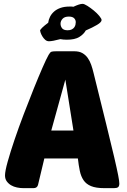

<svg xmlns="http://www.w3.org/2000/svg" viewBox="-20 -976 659 996"><path d="M341 -942Q346 -942 351 -942Q356 -942 361 -941Q376 -948 388 -952Q400 -956 408 -956Q417 -956 433.5 -945.5Q450 -935 466.5 -921.5Q483 -908 495 -893.5Q507 -879 507 -872Q507 -861 483.5 -847Q460 -833 425 -818Q414 -798 391 -784Q368 -770 327 -770Q308 -770 293 -773Q252 -762 234 -762Q223 -762 214.5 -769.5Q206 -777 200 -787Q194 -797 191 -805.5Q188 -814 188 -817Q188 -822 199.5 -833Q211 -844 230 -858Q232 -874 239.5 -889Q247 -904 260.5 -916Q274 -928 294 -935Q314 -942 341 -942ZM337 -890Q315 -890 304.5 -878.5Q294 -867 294 -853Q294 -840 302 -829.5Q310 -819 331 -819Q344 -819 352.5 -823.5Q361 -828 365.5 -834.5Q370 -841 371.5 -848Q373 -855 373 -861Q373 -873 364.5 -881.5Q356 -890 337 -890ZM366 -710Q391 -710 407.5 -700.5Q424 -691 435 -675.5Q446 -660 453 -640Q460 -620 465 -599Q505 -437 531 -332Q557 -227 572 -162.5Q587 -98 593 -67Q599 -36 599 -24Q599 -10 592.5 -5Q586 0 572 0H521Q478 0 452.5 -10.5Q427 -21 413.5 -41Q400 -61 394 -89.5Q388 -118 384 -154H210L177 -16Q172 0 154 0H101Q85 0 68 -3.5Q51 -7 37.5 -15Q24 -23 15 -35.5Q6 -48 6 -66Q6 -88 20 -138Q34 -188 55.5 -251.5Q77 -315 103.5 -384.5Q130 -454 155 -516Q180 -578 200.5 -625Q221 -672 232 -691Q240 -705 246.5 -707.5Q253 -710 271 -710ZM246 -299H361L319 -563Z"/></svg>

Font: PoetsenOne
Style: Regular
Weight: 400
Designer: Rodrigo Fuenzalida, Pablo Impallari
Foundry: Pablo Impallari, Rodrigo Fuenzalida
Version: Version 1.000; ttfautohint (v0.8) -G 200 -r 50